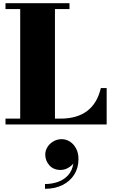

<svg xmlns="http://www.w3.org/2000/svg" viewBox="-20 -770 699 1188"><path d="M260 186.3Q260 161.1 274 139.3Q288 117.5 311.2 104.3Q334.4 91.1 361.6 91.1Q389.2 91.1 413 106.5Q436.8 121.9 451.2 149.5Q465.6 177.1 465.6 214.3Q465.6 268.3 439.6 309.9Q413.6 351.5 367 374.9Q320.4 398.3 258.4 398.3V368.7Q300.8 368.7 338.4 355.5Q376 342.3 401.6 314.1Q427.2 285.9 433.6 241.9Q421.6 257.5 400.2 269.5Q378.8 281.5 354.4 281.5Q310.8 281.5 285.4 252.7Q260 223.9 260 186.3ZM640 0H14V-36H105V-714H14V-750H410V-714H320V-36H354Q559.5 -36 604 -225H640Z"/></svg>

Font: Bodoni* 06pt Fatface
Style: Regular
Weight: 900
Version: Version 2.3